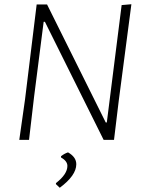

<svg xmlns="http://www.w3.org/2000/svg" viewBox="-20 -660 687 906"><path d="M600 -640 540 -182 518 0H469L192 -557H186L141 -205L117 0H71L98 -190L153 -639H202L479 -82H484L554 -636ZM301 59Q340 81 340 115Q340 168 262 226L244 209V204Q298 162 298 123Q298 100 268 83V77Q285 64 301 59Z"/></svg>

Font: Alegreya Sans Light
Style: Italic
Weight: 300
Italic angle: -7°
Designer: Juan Pablo del Peral
Foundry: Huerta Tipografica
Version: Version 2.007